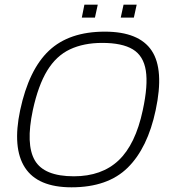

<svg xmlns="http://www.w3.org/2000/svg" viewBox="-20 -789 728 819"><path d="M329 -714 340 -769H397L385 -714ZM495 -714 507 -769H563L551 -714ZM285 10Q141 10 86.5 -74Q32 -158 66 -319Q103 -492 189 -573Q275 -654 427 -654Q573 -654 627 -573Q681 -492 644 -319Q610 -158 525 -74Q440 10 285 10ZM295 -37Q414 -37 486 -105Q558 -173 589 -319Q612 -425 602 -488Q592 -551 546.5 -578.5Q501 -606 416 -606Q337 -606 278.5 -578.5Q220 -551 181.5 -488Q143 -425 120 -319Q89 -173 128.5 -105Q168 -37 295 -37Z"/></svg>

Font: Kanit ExtraLight
Style: Italic
Weight: 275
Italic angle: -12°
Designer: Katatrad Team
Foundry: CadsonDemak
Version: Version 2.000; ttfautohint (v1.8.3)